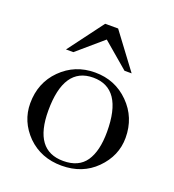

<svg xmlns="http://www.w3.org/2000/svg" viewBox="-117 -715 732 808"><g transform="rotate(20 248.5 -311.0)"><path d="M132 -465H99L217 -623H275L393 -465H361L246 -563ZM35 -201Q35 -293 96 -354Q158 -416 248 -416Q338 -416 400 -354Q462 -292 462 -201Q462 -120 401 -59Q341 1 248 1Q156 1 95 -59Q35 -120 35 -201ZM117 -198Q117 -20 248 -20Q317 -20 348.5 -66Q380 -112 380 -198Q380 -393 248 -393Q117 -393 117 -198Z"/></g></svg>

Font: New Athena Unicode
Style: Regular
Weight: 400
Designer: J. Rusten 1997; rev. by R. Hancock 2001, 2002, rev. by D. Mastronarde 2002-2021
Foundry: GreekKeys New Athena Unicode
Version: Version 5.008